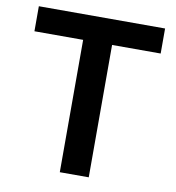

<svg xmlns="http://www.w3.org/2000/svg" viewBox="-82 -801 801 874"><g transform="rotate(10 319.0 -364.0)"><path d="M27.3 -611.8V-727.5H610.8V-611.8H386.2V0H252.4V-611.8Z"/></g></svg>

Font: Inter Display Semi Bold
Style: Regular
Weight: 600
Designer: Rasmus Andersson
Foundry: rsms
Version: Version 4.000;git-37864ae